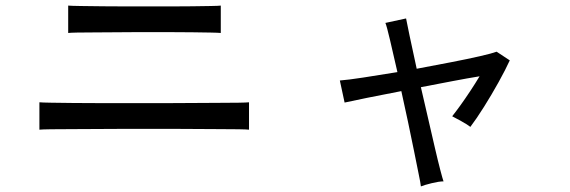

<svg xmlns="http://www.w3.org/2000/svg" viewBox="-20 -634 2040 687"><path d="M121 -170V-268Q131 -267 163.5 -266.5Q196 -266 242 -265.5Q288 -265 338 -265Q388 -265 433.5 -265Q479 -265 510 -265Q540 -265 583 -265Q626 -265 672.5 -265.5Q719 -266 761 -266Q803 -266 833 -266.5Q863 -267 871 -268V-170Q863 -171 834 -171.5Q805 -172 763.5 -172Q722 -172 676 -172.5Q630 -173 586.5 -173Q543 -173 510 -173Q484 -173 440 -173Q396 -173 344.5 -172.5Q293 -172 245 -172Q197 -172 163 -171.5Q129 -171 121 -170ZM224 -516V-614Q234 -613 269 -612.5Q304 -612 350 -611.5Q396 -611 441.5 -611Q487 -611 518 -611Q548 -611 587.5 -611Q627 -611 666.5 -611.5Q706 -612 734.5 -612.5Q763 -613 770 -614V-516Q761 -517 733.5 -517.5Q706 -518 668 -518.5Q630 -519 590 -519Q550 -519 518 -519Q498 -519 464 -519Q430 -519 391.5 -518.5Q353 -518 317.5 -518Q282 -518 256.5 -517.5Q231 -517 224 -516Z M1486 33Q1485 22 1478 -11.5Q1471 -45 1461.5 -93.5Q1452 -142 1440 -197.5Q1428 -253 1416 -308Q1349 -295 1294 -284Q1239 -273 1213 -267L1196 -346Q1224 -348 1279.5 -356.5Q1335 -365 1402 -376Q1387 -442 1375.5 -491Q1364 -540 1359 -552L1433 -568Q1435 -557 1445.5 -506.5Q1456 -456 1471 -388Q1535 -400 1594.5 -411.5Q1654 -423 1697.5 -433Q1741 -443 1757 -449L1804 -418Q1789 -385 1764 -340Q1739 -295 1712 -252Q1685 -209 1663 -180Q1653 -188 1630.5 -200.5Q1608 -213 1598 -218Q1610 -233 1627 -256.5Q1644 -280 1662.5 -308Q1681 -336 1696 -361Q1653 -354 1598 -343.5Q1543 -333 1486 -322Q1499 -266 1512 -209.5Q1525 -153 1536 -105.5Q1547 -58 1555.5 -25.5Q1564 7 1567 15Q1551 15 1524.5 21.5Q1498 28 1486 33Z"/></svg>

Font: Zen Kaku Gothic New Medium
Style: Regular
Weight: 500
Designer: Yoshimichi Ohira
Foundry: Positype
Version: Version 1.002